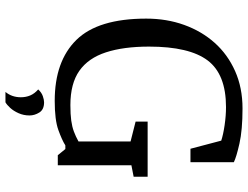

<svg xmlns="http://www.w3.org/2000/svg" viewBox="-120 -580 887 686"><g transform="rotate(90 323.0 -236.5)"><path d="M340 11Q198 11 122 -66.5Q46 -144 46 -316Q46 -389 68.5 -451.5Q91 -514 132.5 -560.5Q174 -607 233.5 -633.5Q293 -660 367 -660Q444 -660 492.5 -649Q541 -638 559 -629V-474H511L482 -584Q461 -591 427 -596Q393 -601 362 -601Q245 -601 195.5 -535.5Q146 -470 146 -326Q146 -235 166.5 -172Q187 -109 232.5 -77Q278 -45 355 -45Q388 -45 410 -48Q432 -51 449.5 -57.5Q467 -64 485 -74V-260L414 -278V-321H611V-271L570 -263V0H534L512 -27H499Q480 -15 444 -2Q408 11 340 11ZM308 187Q327 164 327 132Q327 114 320.5 98.5Q314 83 299 70Q310 58 323 53.5Q336 49 345 49Q371 49 381.5 66Q392 83 392 101Q392 122 384 140Q376 158 365 170Q354 182 345 187Z"/></g></svg>

Font: Faustina
Style: Regular
Weight: 400
Designer: Alfonso Garcia
Foundry: http://www.omnibus-type.com
Version: Version 1.200